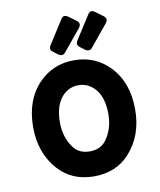

<svg xmlns="http://www.w3.org/2000/svg" viewBox="-86 -829 757 907"><g transform="rotate(-10 293.0 -375.5)"><path d="M414.6 -760.7Q422.4 -760.7 429.7 -755.4L466.3 -728.5Q478.5 -719.7 478.5 -710Q478.5 -701.7 472.7 -694.3L386.7 -589.8Q379.9 -581.1 370.1 -581.1Q361.3 -581.1 353.5 -586.9L332 -603Q320.3 -611.8 320.3 -621.1Q320.3 -627.9 324.7 -634.8L397.9 -749.5Q405.3 -760.7 414.6 -760.7ZM285.6 -760.7Q293.5 -760.7 300.8 -755.4L337.4 -728.5Q349.6 -719.7 349.6 -710Q349.6 -701.7 343.8 -694.3L257.8 -589.8Q250.5 -581.1 241.2 -581.1Q232.4 -581.1 224.6 -586.9L203.1 -603Q191.4 -611.8 191.4 -621.1Q191.4 -627.9 195.8 -634.8L269 -749.5Q276.4 -760.7 285.6 -760.7ZM371.6 -146.5Q409.2 -197.8 409.2 -269Q409.2 -351.1 370.1 -393.1Q337.9 -427.2 293 -427.2Q248 -427.2 215.8 -393.1Q176.8 -351.1 176.8 -269Q176.8 -197.8 214.4 -146.5Q241.2 -109.9 293 -109.9Q344.7 -109.9 371.6 -146.5ZM123.5 -60.5Q48.3 -142.6 48.3 -268.6Q48.3 -398.9 123.5 -476.6Q191.9 -546.9 293 -546.9Q394 -546.9 462.4 -476.6Q537.6 -398.9 537.6 -268.6Q537.6 -142.6 462.4 -60.5Q397.9 9.8 293 9.8Q188 9.8 123.5 -60.5Z"/></g></svg>

Font: Simply Mono
Style: Bold
Weight: 700
Designer: Wojciech Kalinowski "wmk69" (wmk69@o2.pl)
Foundry: Wojciech Kalinowski "wmk69" (wmk69@o2.pl)
Version: Version 1.0.0